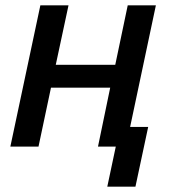

<svg xmlns="http://www.w3.org/2000/svg" viewBox="-20 -552 695 723"><path d="M19 0 132 -532H238L190 -308H414L461 -532H567L470 -74H538L490 151H384L416 0H349L395 -222H172L125 0Z"/></svg>

Font: Geist Medium
Style: Italic
Weight: 500
Italic angle: -12°
Designer: Basement.studio, Andrés Briganti, Mateo Zaragoza
Foundry: Basement.studio, Vercel, Andrés Briganti, Guido Ferreyra, Mateo Zaragoza
Version: Version 1.500; ttfautohint (v1.8.4.7-5d5b)